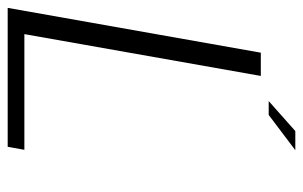

<svg xmlns="http://www.w3.org/2000/svg" viewBox="-178 -640 807 512"><g transform="rotate(90 226.0 -383.5)"><path d="M-9.5 0H361L369 -44.5H60.5L172 -675H110ZM239 -696H276L370 -767H319Z"/></g></svg>

Font: Anybody Thin Light
Style: Italic
Weight: 300
Italic angle: -10°
Version: Version 1.113;gftools[0.9.25]